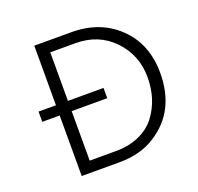

<svg xmlns="http://www.w3.org/2000/svg" viewBox="-119 -803 963 933"><g transform="rotate(-20 362.5 -337.0)"><path d="M396 -313H212V-57H347Q416 -57 469 -81Q522 -105 553 -146Q615 -228 615 -342Q615 -456 538.5 -536.5Q462 -617 342 -617H212V-366H396ZM347 0H150V-313H60V-366H150V-674H342Q490 -674 585 -582Q680 -490 680 -341Q680 -144 532 -50Q455 0 347 0Z"/></g></svg>

Font: Hind Kochi Light
Style: Regular
Weight: 300
Designer: Dhruvi Tolia
Foundry: Indian Type Foundry
Version: Version 0.702;PS 1.0;hotconv 1.0.81;makeotf.lib2.5.63406